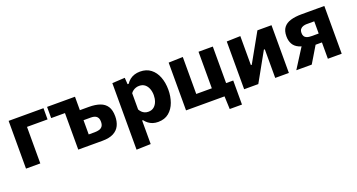

<svg xmlns="http://www.w3.org/2000/svg" viewBox="-44 -1101 3502 1885"><g transform="rotate(-20 1707.0 -158.5)"><path d="M57.7 0Q57.7 -53.7 57.7 -103.8Q57.7 -154 57.7 -216V-266Q57.7 -315.5 57.7 -354.8Q57.7 -394 57.7 -428.7Q57.7 -463.3 57.7 -499H421.8V-381.8Q376.7 -381.8 330.1 -381.8Q283.5 -381.8 239.6 -381.8H119.4L207 -475.3Q207 -442.5 207 -411.7Q207 -380.9 207 -346.1Q207 -311.2 207 -266V-216Q207 -154 207 -103.8Q207 -53.7 207 0Z M603.6 0Q603.6 -53.7 603.6 -103.8Q603.6 -153.8 603.6 -216.1V-266.1Q603.6 -313.1 603.6 -350.5Q603.6 -387.9 603.6 -420.7Q603.6 -453.6 603.6 -487.3L650.6 -381.7H628.2Q587.7 -381.7 544.6 -381.7Q501.6 -381.7 459.4 -381.7V-498.9H750.9Q750.9 -450.8 750.9 -405Q750.9 -359.2 750.9 -306.8Q750.9 -251.4 750.9 -203.7Q750.9 -156 750.9 -104.9H813.6Q839.8 -104.9 861.1 -111Q882.4 -117.2 894.8 -133.9Q907.1 -150.7 907.1 -181.7Q907.1 -204 900.4 -218.2Q893.6 -232.4 882.2 -240.1Q870.9 -247.8 856.5 -250.8Q842.1 -253.7 826.8 -253.7H732L696.3 -358.5Q724.5 -358.5 766.3 -358.5Q808.2 -358.5 844.5 -358.5Q912.6 -358.5 960 -341.6Q1007.4 -324.8 1032.1 -286.6Q1056.7 -248.3 1056.7 -183.9Q1056.7 -128.9 1036.6 -87.5Q1016.5 -46.1 972.4 -23.1Q928.2 0 855.6 0Q778.3 0 715 0Q651.7 0 603.6 0Z M1141.2 196.5Q1141.2 142.8 1141.2 90.4Q1141.2 38 1141.2 -24V-266Q1141.2 -323.3 1141.2 -381.3Q1141.2 -439.4 1141.2 -499L1273.7 -506.3L1278.1 -438.1H1290.3Q1305.1 -461.4 1326.3 -478.2Q1347.6 -495 1374.6 -503.8Q1401.6 -512.7 1434.2 -512.7Q1500.2 -512.7 1545.3 -478Q1590.3 -443.3 1613.2 -383.8Q1636 -324.4 1636 -250.2Q1636 -180.7 1614.4 -120.6Q1592.7 -60.4 1548.3 -23.6Q1503.9 13.3 1435.5 13.3Q1405.3 13.3 1380.5 5.3Q1355.7 -2.8 1335.7 -18Q1315.7 -33.1 1299.6 -54.1H1290.5V-16Q1290.5 39.9 1290.5 89.1Q1290.5 138.3 1290.5 192ZM1379 -113.7Q1414.7 -113.7 1437.9 -133.1Q1461.1 -152.5 1472.2 -183.4Q1483.3 -214.2 1483.3 -249Q1483.3 -285.7 1471.7 -316.3Q1460.1 -346.9 1436.9 -365.4Q1413.6 -383.8 1378.3 -383.8Q1360.9 -383.8 1344.6 -378.6Q1328.3 -373.3 1314.4 -363.4Q1300.5 -353.6 1290.5 -339.3V-169.3Q1299.6 -152.6 1312.3 -140.1Q1325 -127.7 1341.6 -120.7Q1358.3 -113.7 1379 -113.7Z M2137.2 134.2 2131.1 -17.5 2154.6 0H1729.7Q1729.7 -53.7 1729.7 -103.8Q1729.7 -154 1729.7 -216V-266Q1729.7 -315.5 1729.7 -354.8Q1729.7 -394 1729.7 -428.7Q1729.7 -463.3 1729.7 -499L1879 -503.5Q1879 -467.5 1879 -432Q1879 -396.6 1879 -356.6Q1879 -316.7 1879 -266V-216Q1879 -174.8 1879 -142.8Q1879 -110.8 1879 -82.6Q1879 -54.3 1879 -23.6L1787.7 -117.2H2044.1Q2096.9 -117.2 2153.7 -117.2Q2210.5 -117.2 2265.3 -117.2Q2265.3 -86.1 2265.3 -51.7Q2265.3 -17.4 2265.3 13.7Q2265.3 43.4 2265.3 73.8Q2265.3 104.2 2265.3 134.2ZM2041.7 -23.6Q2041.7 -54.3 2041.7 -82.6Q2041.7 -110.8 2041.7 -142.8Q2041.7 -174.8 2041.7 -216V-266Q2041.7 -315.5 2041.7 -354.8Q2041.7 -394 2041.7 -428.7Q2041.7 -463.3 2041.7 -499H2190.9Q2190.9 -463.3 2190.9 -428.7Q2190.9 -394 2190.9 -354.8Q2190.9 -315.5 2190.9 -266V-216Q2190.9 -174.8 2190.9 -142.8Q2190.9 -110.8 2190.9 -82.6Q2190.9 -54.3 2190.9 -23.6Z M2336.7 0Q2336.7 -53.7 2336.7 -103.8Q2336.7 -153.8 2336.7 -216.1V-266.1Q2336.7 -315.6 2336.7 -354.7Q2336.7 -393.9 2336.7 -428.6Q2336.7 -463.3 2336.7 -498.9L2479.9 -503.1Q2479.9 -470.2 2479.9 -437.9Q2479.9 -405.6 2479.9 -369.1Q2479.9 -332.6 2479.9 -286.7V-200H2489.1L2562.2 -330.2Q2586.2 -372.8 2609.9 -415.2Q2633.6 -457.7 2656.9 -498.9H2804.1Q2804.1 -463.3 2804.1 -428.6Q2804.1 -393.9 2804.1 -354.7Q2804.1 -315.6 2804.1 -266.1V-216.1Q2804.1 -153.8 2804.1 -103.8Q2804.1 -53.7 2804.1 0H2661.4Q2661.4 -52.4 2661.4 -101.4Q2661.4 -150.4 2661.4 -210.9V-299.1H2651.8L2580 -170.7Q2556.1 -127.7 2532.2 -84.8Q2508.3 -42 2484.6 0Z M2881.7 0Q2905.2 -37 2928.7 -74.2Q2952.3 -111.4 2975.1 -147.3L3040.3 -249.5L3087.2 -194.4Q3022.7 -194.4 2982.3 -212.9Q2941.9 -231.3 2923 -265.4Q2904.1 -299.4 2904.1 -345.9Q2904.1 -403.3 2929.5 -436.6Q2954.9 -469.9 3003 -484.4Q3051.1 -498.9 3118.7 -498.9Q3162.3 -498.9 3206.4 -498.9Q3250.4 -498.9 3289.6 -498.9Q3328.7 -498.9 3356 -498.9Q3356 -463.3 3356 -428.6Q3356 -393.9 3356 -354.7Q3356 -315.6 3356 -266.1V-216.1Q3356 -153.8 3356 -103.8Q3356 -53.7 3356 0H3211.5Q3211.5 -28.5 3211.5 -55.3Q3211.5 -82.1 3211.5 -110.7Q3211.5 -139.3 3211.5 -171.8V-267.1Q3211.5 -301.6 3211.5 -331.8Q3211.5 -362 3211.5 -391.1H3133.1Q3113.4 -391.1 3095.4 -385.3Q3077.4 -379.6 3065.9 -365.3Q3054.5 -351.1 3054.5 -325.4Q3054.5 -303.7 3062.9 -291.1Q3071.3 -278.5 3084.3 -272.8Q3097.4 -267 3111.9 -265.3Q3126.4 -263.7 3138.4 -263.7H3233.1V-170.6H3099.6L3171.6 -214.4L3121.6 -131.2Q3101.9 -98.3 3082.3 -65.4Q3062.7 -32.5 3042.9 0Z"/></g></svg>

Font: Commissioner Thin
Style: Regular
Weight: 100
Designer: Kostas Bartsokas
Foundry: Kostas Bartsokas
Version: Version 1.001;gftools[0.9.23]